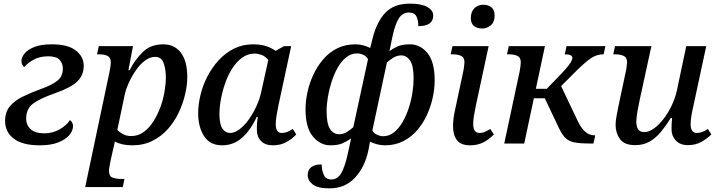

<svg xmlns="http://www.w3.org/2000/svg" viewBox="-20 -790 3955 1057"><path d="M199 10Q104 10 56 -26.5Q8 -63 8 -124Q8 -173 34 -204.5Q60 -236 105 -258Q150 -280 210 -302Q266 -322 296 -346Q326 -370 326 -412Q326 -441 308 -460.5Q290 -480 245 -480Q200 -480 165.5 -461.5Q131 -443 114 -421Q108 -424 103 -433Q98 -442 98 -455Q98 -473 114.5 -494.5Q131 -516 168 -531Q205 -546 266 -546Q354 -546 397.5 -512Q441 -478 441 -428Q441 -377 406.5 -342.5Q372 -308 281 -276Q200 -248 162 -219.5Q124 -191 124 -137Q124 -101 149 -78.5Q174 -56 224 -56Q271 -56 309.5 -78.5Q348 -101 365 -129Q371 -125 376.5 -116.5Q382 -108 382 -96Q382 -70 361.5 -46Q341 -22 300.5 -6Q260 10 199 10Z M449 240 583 -395Q587 -414 588.5 -427.5Q590 -441 590 -446Q590 -474 571.5 -482.5Q553 -491 525 -491H514L524 -536H712L687 -403H693Q724 -463 767 -504.5Q810 -546 879 -546Q941 -546 976 -499.5Q1011 -453 1011 -365Q1011 -321 999 -270Q987 -219 963.5 -169.5Q940 -120 904 -79.5Q868 -39 819 -14.5Q770 10 709 10Q650 10 612 -11Q609 9 602 35L588 98Q587 105 583.5 123Q580 141 580 151Q580 180 599 187.5Q618 195 647 195H665L656 240ZM702 -41Q740 -41 770 -62.5Q800 -84 823 -119.5Q846 -155 862 -197.5Q878 -240 885.5 -284Q893 -328 893 -365Q893 -410 880.5 -443.5Q868 -477 833 -477Q805 -477 777.5 -456Q750 -435 727 -401.5Q704 -368 687.5 -330.5Q671 -293 665 -261L626 -75Q635 -64 655 -52.5Q675 -41 702 -41Z M1203 10Q1136 10 1103.5 -40.5Q1071 -91 1071 -166Q1071 -214 1083.5 -266.5Q1096 -319 1121.5 -368.5Q1147 -418 1183.5 -458Q1220 -498 1267.5 -522Q1315 -546 1374 -546Q1448 -546 1497 -510L1544 -536H1583L1514 -215Q1508 -187 1503 -157.5Q1498 -128 1498 -107Q1498 -58 1531 -58Q1547 -58 1560.5 -63.5Q1574 -69 1592 -80L1611 -50Q1587 -24 1555 -7Q1523 10 1483 10Q1440 10 1417 -13.5Q1394 -37 1394 -77Q1394 -92 1394.5 -105.5Q1395 -119 1399 -146H1393Q1359 -72 1312 -31Q1265 10 1203 10ZM1246 -58Q1271 -58 1297.5 -77.5Q1324 -97 1348 -130Q1372 -163 1391 -204Q1410 -245 1419 -288L1457 -460Q1439 -481 1419.5 -488Q1400 -495 1382 -495Q1344 -495 1313 -472.5Q1282 -450 1258.5 -413Q1235 -376 1219.5 -331.5Q1204 -287 1196 -243Q1188 -199 1188 -163Q1188 -106 1204.5 -82Q1221 -58 1246 -58Z M1794 247Q1730 247 1702 225.5Q1674 204 1674 173Q1674 146 1693 130.5Q1712 115 1751 115Q1751 145 1762 171.5Q1773 198 1804 198Q1839 198 1859 162.5Q1879 127 1894 59L1913 -28Q1892 -13 1866.5 -1.5Q1841 10 1799 10Q1743 10 1702.5 -38.5Q1662 -87 1662 -189Q1662 -233 1672.5 -282Q1683 -331 1704.5 -377.5Q1726 -424 1758.5 -462.5Q1791 -501 1835.5 -523.5Q1880 -546 1937 -546Q1960 -546 1981 -540Q2002 -534 2018 -526L2031 -578Q2054 -670 2101.5 -720Q2149 -770 2237 -770Q2300 -770 2332.5 -751.5Q2365 -733 2365 -705Q2365 -646 2283 -646Q2283 -676 2273 -698.5Q2263 -721 2231 -721Q2196 -721 2176 -689.5Q2156 -658 2142 -595L2124 -508Q2143 -523 2168.5 -534.5Q2194 -546 2237 -546Q2294 -546 2333.5 -497.5Q2373 -449 2373 -347Q2373 -303 2362.5 -254Q2352 -205 2331 -158.5Q2310 -112 2277 -73.5Q2244 -35 2199.5 -12.5Q2155 10 2099 10Q2076 10 2054.5 4Q2033 -2 2017 -10L2008 38Q1988 131 1933.5 189Q1879 247 1794 247ZM1848 -51Q1870 -51 1890 -63.5Q1910 -76 1925 -90L2006 -464Q1999 -479 1981 -487.5Q1963 -496 1947 -496Q1913 -496 1886 -474.5Q1859 -453 1839 -417.5Q1819 -382 1805.5 -340Q1792 -298 1785 -256Q1778 -214 1778 -179Q1778 -110 1796.5 -80.5Q1815 -51 1848 -51ZM2089 -40Q2122 -40 2149 -61.5Q2176 -83 2196.5 -118.5Q2217 -154 2230.5 -196Q2244 -238 2250.5 -280Q2257 -322 2257 -357Q2257 -429 2237.5 -457Q2218 -485 2189 -485Q2166 -485 2145.5 -472.5Q2125 -460 2110 -446L2030 -72Q2037 -57 2055 -48.5Q2073 -40 2089 -40Z M2634 -633Q2607 -633 2589.5 -647Q2572 -661 2572 -690Q2572 -725 2591.5 -744.5Q2611 -764 2641 -764Q2667 -764 2685 -750Q2703 -736 2703 -706Q2703 -667 2681 -650Q2659 -633 2634 -633ZM2568 10Q2517 10 2495.5 -18.5Q2474 -47 2474 -96Q2474 -116 2477 -139.5Q2480 -163 2486 -189L2528 -386Q2532 -402 2534.5 -421.5Q2537 -441 2537 -447Q2537 -474 2518 -482.5Q2499 -491 2472 -491H2461L2471 -536H2670L2599 -205Q2593 -177 2589 -152Q2585 -127 2585 -108Q2585 -85 2593 -71.5Q2601 -58 2621 -58Q2635 -58 2648 -63.5Q2661 -69 2679 -80L2699 -50Q2672 -22 2640.5 -6Q2609 10 2568 10Z M2756 0 2841 -398Q2844 -414 2845.5 -427.5Q2847 -441 2847 -447Q2847 -474 2828 -482.5Q2809 -491 2781 -491H2771L2781 -536H2980L2930 -301H2990L3074 -388Q3111 -428 3121 -445Q3131 -462 3131 -471Q3131 -491 3089 -491L3099 -536H3313L3303 -491Q3265 -491 3234 -470Q3203 -449 3154 -401L3069 -316L3160 -125Q3178 -86 3201 -65.5Q3224 -45 3254 -45H3257L3247 0H3226Q3169 0 3138 -7Q3107 -14 3088 -35.5Q3069 -57 3050 -100L2979 -249H2919L2866 0Z M3477 9Q3417 9 3393 -24.5Q3369 -58 3369 -102Q3369 -122 3374 -150.5Q3379 -179 3386 -212L3423 -386Q3427 -402 3429.5 -421.5Q3432 -441 3432 -447Q3432 -474 3413 -482.5Q3394 -491 3367 -491H3356L3366 -536H3566L3501 -237Q3495 -210 3489 -175.5Q3483 -141 3483 -120Q3483 -96 3492 -79.5Q3501 -63 3528 -63Q3553 -63 3580.5 -83Q3608 -103 3633.5 -136Q3659 -169 3678 -209.5Q3697 -250 3706 -290L3758 -536H3868L3799 -215Q3792 -185 3787 -156.5Q3782 -128 3782 -106Q3782 -58 3817 -58Q3832 -58 3846 -63.5Q3860 -69 3877 -80L3896 -50Q3871 -25 3839.5 -8Q3808 9 3768 9Q3724 9 3700.5 -16.5Q3677 -42 3677 -77Q3677 -91 3677.5 -107Q3678 -123 3680 -140H3672Q3645 -96 3617 -62.5Q3589 -29 3555.5 -10Q3522 9 3477 9Z"/></svg>

Font: Noto Serif Medium
Style: Italic
Weight: 500
Italic angle: -12°
Designer: Monotype Design Team
Foundry: Monotype Imaging Inc.
Version: Version 2.014; ttfautohint (v1.8.4.7-5d5b)